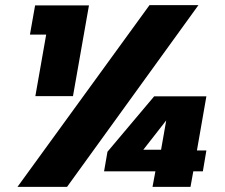

<svg xmlns="http://www.w3.org/2000/svg" viewBox="-20 -725 873 745"><path d="M47.9 0 560.1 -705.1H750L240.2 0ZM744.1 -141.1H780.8L767.1 -60.1H730L719.2 0H571.8L583 -60.1H383.8L397 -136.2L578.1 -351.1H780.8ZM536.1 -144H605L625 -257.8ZM117.2 -352.1 159.2 -590.8H96.2L116.2 -704.1H325.2L263.2 -352.1Z"/></svg>

Font: Poppins ExtraBold
Style: Italic
Weight: 800
Italic angle: -10°
Designer: Ninad Kale (Devanagari), Jonny Pinhorn (Latin)
Foundry: Indian Type Foundry
Version: Version 3.200;PS 1.000;hotconv 16.6.54;makeotf.lib2.5.65590